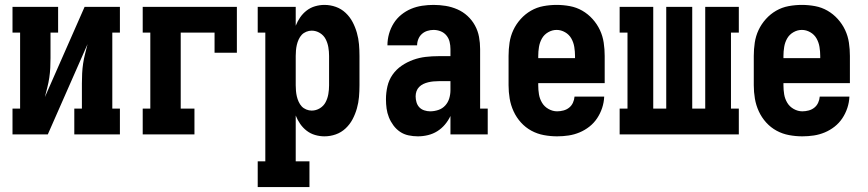

<svg xmlns="http://www.w3.org/2000/svg" viewBox="-20 -548 3540 783"><path d="M31 0V-105H62V-415H31V-520H217V-415H186V-312Q186 -292 185 -271.5Q184 -251 181 -231Q178 -211 173 -191.5Q168 -172 163 -152L325 -520H469V-415H438V-105H469V0H283V-105H314V-208Q314 -228 315 -248.5Q316 -269 319 -289Q322 -309 327 -328.5Q332 -348 337 -368L175 0Z M562 0V-105H593V-415H562V-520H946V-333H855V-415H717V-105H773V0Z M1031 215V110H1062V-415H1031V-520H1186V-443Q1193 -461 1204 -477Q1215 -493 1230.5 -505Q1246 -517 1265 -522.5Q1284 -528 1303 -528Q1327 -528 1349.5 -520Q1372 -512 1389.5 -495.5Q1407 -479 1418 -458Q1429 -437 1435.5 -414Q1442 -391 1444 -367.5Q1446 -344 1446 -320V-200Q1446 -176 1444 -152.5Q1442 -129 1435.5 -106Q1429 -83 1418 -62Q1407 -41 1389.5 -24.5Q1372 -8 1349.5 0Q1327 8 1303 8Q1284 8 1265 2.5Q1246 -3 1230.5 -15Q1215 -27 1204 -43Q1193 -59 1186 -77V110H1242V215ZM1251 -97Q1269 -97 1284.5 -106.5Q1300 -116 1308 -131.5Q1316 -147 1319 -164.5Q1322 -182 1322 -200V-320Q1322 -338 1319 -355.5Q1316 -373 1308 -388.5Q1300 -404 1284.5 -413.5Q1269 -423 1251 -423Q1240 -423 1229 -418.5Q1218 -414 1210.5 -406Q1203 -398 1198 -387Q1193 -376 1190.5 -365Q1188 -354 1187 -342.5Q1186 -331 1186 -320V-200Q1186 -189 1187 -177.5Q1188 -166 1190.5 -155Q1193 -144 1198 -133Q1203 -122 1210.5 -114Q1218 -106 1229 -101.5Q1240 -97 1251 -97Z M1684 8Q1665 8 1646 4Q1627 0 1611.5 -10.5Q1596 -21 1584.5 -36.5Q1573 -52 1566 -69.5Q1559 -87 1556.5 -105.5Q1554 -124 1554 -143Q1554 -170 1560 -196Q1566 -222 1581 -243.5Q1596 -265 1618 -280Q1640 -295 1665 -304Q1690 -313 1716 -316Q1742 -319 1769 -319H1817V-348Q1817 -363 1813.5 -377.5Q1810 -392 1800.5 -403.5Q1791 -415 1777 -420.5Q1763 -426 1748 -426Q1735 -426 1722.5 -422Q1710 -418 1700.5 -409.5Q1691 -401 1686 -388.5Q1681 -376 1681 -363H1560Q1560 -387 1566.5 -410Q1573 -433 1585.5 -453Q1598 -473 1616.5 -488Q1635 -503 1656.5 -512Q1678 -521 1701.5 -524.5Q1725 -528 1748 -528Q1773 -528 1797.5 -524Q1822 -520 1845 -510Q1868 -500 1886.5 -483Q1905 -466 1917 -444Q1929 -422 1933.5 -397.5Q1938 -373 1938 -348V-105H1969V0H1817V-75Q1808 -56 1794.5 -40Q1781 -24 1763.5 -13Q1746 -2 1725.5 3Q1705 8 1684 8ZM1734 -94Q1751 -94 1767.5 -99.5Q1784 -105 1795.5 -117.5Q1807 -130 1812 -146.5Q1817 -163 1817 -180V-217H1769Q1758 -217 1747.5 -216Q1737 -215 1726.5 -212.5Q1716 -210 1706.5 -205.5Q1697 -201 1689.5 -193.5Q1682 -186 1678.5 -176Q1675 -166 1675 -155Q1675 -143 1678.5 -131Q1682 -119 1690 -110.5Q1698 -102 1710 -98Q1722 -94 1734 -94Z M2252 8Q2225 8 2198 3Q2171 -2 2147 -15Q2123 -28 2104.5 -48.5Q2086 -69 2074.5 -94Q2063 -119 2058.5 -146Q2054 -173 2054 -200V-320Q2054 -347 2058 -374Q2062 -401 2073.5 -425.5Q2085 -450 2103.5 -470.5Q2122 -491 2145.5 -504.5Q2169 -518 2196 -523Q2223 -528 2250 -528Q2277 -528 2304 -523Q2331 -518 2354.5 -504.5Q2378 -491 2396.5 -470.5Q2415 -450 2426.5 -425.5Q2438 -401 2442 -374Q2446 -347 2446 -320V-209H2175V-200Q2175 -181 2178 -163Q2181 -145 2190.5 -129Q2200 -113 2217 -103.5Q2234 -94 2252 -94Q2265 -94 2278 -97.5Q2291 -101 2301 -109Q2311 -117 2316.5 -129Q2322 -141 2323 -154H2444Q2443 -130 2435.5 -107.5Q2428 -85 2415 -65.5Q2402 -46 2383.5 -31.5Q2365 -17 2343.5 -8Q2322 1 2299 4.5Q2276 8 2252 8ZM2175 -311H2325V-320Q2325 -338 2322 -356.5Q2319 -375 2310 -391Q2301 -407 2284.5 -416.5Q2268 -426 2250 -426Q2232 -426 2215.5 -416.5Q2199 -407 2190 -391Q2181 -375 2178 -356.5Q2175 -338 2175 -320Z M2507 0V-105H2539V-415H2507V-520H2644V-105H2697V-520H2803V-105H2856V-520H2993V-415H2961V-105H2993V0Z M3252 8Q3225 8 3198 3Q3171 -2 3147 -15Q3123 -28 3104.5 -48.5Q3086 -69 3074.5 -94Q3063 -119 3058.5 -146Q3054 -173 3054 -200V-320Q3054 -347 3058 -374Q3062 -401 3073.5 -425.5Q3085 -450 3103.5 -470.5Q3122 -491 3145.5 -504.5Q3169 -518 3196 -523Q3223 -528 3250 -528Q3277 -528 3304 -523Q3331 -518 3354.5 -504.5Q3378 -491 3396.5 -470.5Q3415 -450 3426.5 -425.5Q3438 -401 3442 -374Q3446 -347 3446 -320V-209H3175V-200Q3175 -181 3178 -163Q3181 -145 3190.5 -129Q3200 -113 3217 -103.5Q3234 -94 3252 -94Q3265 -94 3278 -97.5Q3291 -101 3301 -109Q3311 -117 3316.5 -129Q3322 -141 3323 -154H3444Q3443 -130 3435.5 -107.5Q3428 -85 3415 -65.5Q3402 -46 3383.5 -31.5Q3365 -17 3343.5 -8Q3322 1 3299 4.5Q3276 8 3252 8ZM3175 -311H3325V-320Q3325 -338 3322 -356.5Q3319 -375 3310 -391Q3301 -407 3284.5 -416.5Q3268 -426 3250 -426Q3232 -426 3215.5 -416.5Q3199 -407 3190 -391Q3181 -375 3178 -356.5Q3175 -338 3175 -320Z"/></svg>

Font: Iosevka Curly Slab Extrabold
Style: Regular
Weight: 800
Monospace: yes
Designer: Belleve Invis
Foundry: Belleve Invis
Version: Version 22.1.2; ttfautohint (v1.8.4)